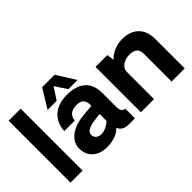

<svg xmlns="http://www.w3.org/2000/svg" viewBox="-78 -1193 1645 1645"><g transform="rotate(-45 744.0 -371.0)"><path d="M64.9 0V-750H210.9V0Z M546.9 -687 476.1 -579.1H366.2L471.2 -750H622.1L729 -579.1H618.2ZM800.8 -182.1Q800.8 -146 813.7 -131.1Q826.7 -116.2 844.7 -116.2V0Q839.8 0 826.7 0.5Q813.5 1 805.2 1Q804.2 1 791.5 1Q778.8 1 776.4 1Q773.9 1 762.2 0.5Q750.5 0 746.8 -1Q743.2 -2 732.9 -3.9Q722.7 -5.9 718.3 -8.8Q713.9 -11.7 705.8 -15.9Q697.8 -20 692.9 -25.4Q688 -30.8 682.6 -38.1Q677.2 -45.4 672.9 -54.2Q649.9 -25.9 603.5 -9Q557.1 7.8 502.9 7.8Q422.4 7.8 373 -35.2Q323.7 -78.1 323.7 -155.8Q323.7 -205.1 355.2 -243.2Q386.7 -281.2 436.8 -302.2Q486.8 -323.2 548.8 -329.1L656.7 -338.9V-348.1Q656.7 -394 635.7 -414.1Q614.7 -434.1 572.8 -434.1Q474.1 -434.1 466.8 -350.1H338.9Q340.8 -383.3 349.9 -412.1Q358.9 -440.9 377.4 -467.5Q396 -494.1 422.6 -512.9Q449.2 -531.7 488.8 -543Q528.3 -554.2 577.1 -554.2Q682.1 -554.2 741.5 -503.2Q800.8 -452.1 800.8 -347.2ZM656.7 -154.8V-240.2L582 -230Q535.2 -223.6 507.1 -207.5Q479 -191.4 479 -165Q479 -138.2 497.3 -122.1Q515.6 -106 544.9 -106Q600.6 -106 656.7 -154.8Z M1245.6 -557.1Q1341.8 -557.1 1395.3 -504.6Q1448.7 -452.1 1448.7 -356V0H1289.6V-336.9Q1289.6 -418.9 1198.7 -418.9Q1149.4 -418.9 1113 -394Q1076.7 -369.1 1076.7 -328.1V0H917.5V-549.8H1060.5L1069.8 -482.9Q1100.6 -517.1 1148.2 -537.1Q1195.8 -557.1 1245.6 -557.1Z"/></g></svg>

Font: Oakes Grotesk Bold
Style: Regular
Weight: 700
Designer: Samuel Oakes
Foundry: Samuel Oakes
Version: Version 1.000;PS 001.000;hotconv 1.0.88;makeotf.lib2.5.64775